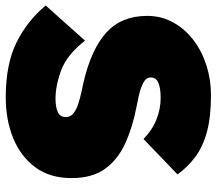

<svg xmlns="http://www.w3.org/2000/svg" viewBox="-66 -696 770 683"><g transform="rotate(90 319.5 -355.0)"><path d="M325 10Q206 10 129 -28.5Q52 -67 -2 -132L123 -272Q173 -208 227.5 -187.5Q282 -167 330 -167Q359 -167 377 -175Q395 -183 395 -204Q395 -220 382 -230.5Q369 -241 349 -247.5Q329 -254 309 -258.5Q289 -263 274 -266Q153 -294 94 -348Q35 -402 35 -493Q35 -544 58.5 -586Q82 -628 121.5 -658Q161 -688 211.5 -704Q262 -720 316 -720Q395 -720 448 -705.5Q501 -691 537 -664Q573 -637 599 -601L473 -480Q440 -512 402.5 -526.5Q365 -541 327 -541Q293 -541 273.5 -533Q254 -525 254 -506Q254 -489 273.5 -479Q293 -469 318 -463.5Q343 -458 359 -455Q432 -441 489.5 -414.5Q547 -388 579.5 -342.5Q612 -297 612 -224Q612 -147 573.5 -95Q535 -43 470 -16.5Q405 10 325 10Z"/></g></svg>

Font: Lexend Black
Style: Regular
Weight: 900
Designer: Bonnie Shaver-Troup, Thomas Jockin
Foundry: Lexend
Version: Version 1.007; ttfautohint (v1.8.3)